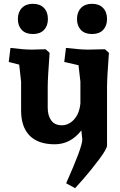

<svg xmlns="http://www.w3.org/2000/svg" viewBox="-20 -755 629 1010"><path d="M318 -429 327 -503Q402 -494 444 -494L532 -496L553 -477Q543 -345 543 -295V10Q543 28 501 84Q459 140 417 188L375 235L328 209Q413 19 413 -21L408 -69Q351 4 268 4Q181 4 136 -41.5Q91 -87 91 -174V-325L81 -415L26 -429L35 -503Q105 -494 147 -494L220 -496L241 -477Q231 -345 231 -295V-188Q231 -147 249.5 -121.5Q268 -96 305 -96Q342 -96 370 -127Q398 -158 403 -212V-325L393 -412ZM232 -655Q232 -619 211.5 -597.5Q191 -576 153 -576Q115 -576 94.5 -597.5Q74 -619 74 -655Q74 -691 95 -713Q116 -735 153 -735Q190 -735 211 -713.5Q232 -692 232 -655ZM543 -655Q543 -619 522.5 -597.5Q502 -576 464 -576Q426 -576 405.5 -597.5Q385 -619 385 -655Q385 -691 406 -713Q427 -735 464 -735Q501 -735 522 -713.5Q543 -692 543 -655Z"/></svg>

Font: Andada
Style: Bold
Weight: 700
Designer: Carolina Giovagnoli
Foundry: Carolina Giovagnoli
Version: Version 1.003